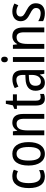

<svg xmlns="http://www.w3.org/2000/svg" viewBox="1229 -2007 788 3286"><g transform="rotate(-90 1623.0 -364.0)"><path d="M245 10C284 10 325 0 355 -18V-89C323 -73 288 -63 251 -63C172 -63 132 -131 132 -266C132 -403 172 -473 252 -473C279 -473 310 -464 337 -452L362 -521C333 -537 294 -547 248 -547C119 -547 47 -448 47 -265C47 -80 119 10 245 10Z M834 -269C834 -450 758 -547 634 -547C501 -547 433 -446 433 -269C433 -98 506 10 632 10C765 10 834 -99 834 -269ZM518 -269C518 -404 553 -475 634 -475C713 -475 750 -404 750 -269C750 -134 713 -62 634 -62C554 -62 518 -135 518 -269Z M1166 -547C1110 -547 1060 -518 1033 -464H1028L1018 -537H951V0H1034V-279C1034 -413 1065 -474 1150 -474C1208 -474 1233 -431 1233 -347V0H1316V-360C1316 -488 1265 -547 1166 -547Z M1602 -62C1560 -62 1543 -90 1543 -148V-469H1652V-537H1543V-658H1489L1463 -538L1402 -512V-469H1460V-140C1460 -34 1504 10 1579 10C1609 10 1638 4 1658 -6V-72C1642 -66 1621 -62 1602 -62Z M1911 -546C1854 -546 1801 -531 1758 -505L1784 -443C1824 -465 1862 -478 1900 -478C1957 -478 1984 -443 1984 -359V-324L1914 -321C1782 -316 1713 -256 1713 -150C1713 -58 1760 10 1847 10C1914 10 1954 -18 1987 -75H1990L2004 0H2066V-363C2066 -483 2020 -546 1911 -546ZM1927 -262 1984 -265V-213C1984 -113 1939 -58 1873 -58C1827 -58 1798 -87 1798 -151C1798 -220 1835 -258 1927 -262Z M2249 -738C2219 -738 2200 -719 2200 -681C2200 -644 2219 -624 2249 -624C2278 -624 2296 -644 2296 -681C2296 -719 2279 -738 2249 -738ZM2289 -537H2206V0H2289Z M2646 -547C2590 -547 2540 -518 2513 -464H2508L2498 -537H2431V0H2514V-279C2514 -413 2545 -474 2630 -474C2688 -474 2713 -431 2713 -347V0H2796V-360C2796 -488 2745 -547 2646 -547Z M3210 -145C3210 -228 3161 -266 3084 -307C3009 -345 2983 -365 2983 -408C2983 -450 3015 -477 3068 -477C3106 -477 3143 -464 3176 -445L3206 -511C3165 -534 3120 -547 3069 -547C2970 -547 2903 -492 2903 -405C2903 -321 2954 -283 3032 -243C3105 -207 3129 -182 3129 -141C3129 -92 3098 -62 3038 -62C2988 -62 2937 -81 2904 -104V-21C2937 -3 2982 10 3040 10C3146 10 3210 -45 3210 -145Z"/></g></svg>

Font: Noto Sans Khmer Condensed
Style: Regular
Weight: 400
Width: 3
Designer: Danh Hong and the Monotype Design Team
Foundry: Monotype Imaging Inc.
Version: Version 2.004